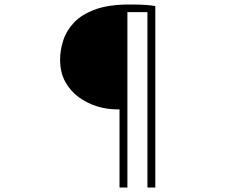

<svg xmlns="http://www.w3.org/2000/svg" viewBox="-20 -775 1040 853"><path d="M501 -289Q456 -289 411.5 -302.5Q367 -316 329.5 -343.5Q292 -371 269.5 -412.5Q247 -454 247 -510Q247 -552 261 -595.5Q275 -639 309 -675Q343 -711 403 -733Q463 -755 555 -755Q604 -755 629.5 -753Q655 -751 670 -748V58H635V-721H546V58H511V-289Z"/></svg>

Font: Noto Sans SC Thin Thin
Style: Regular
Weight: 250
Version: Version 2.004-H2;hotconv 1.0.118;makeotfexe 2.5.65603